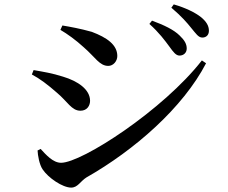

<svg xmlns="http://www.w3.org/2000/svg" viewBox="-20 -828 1040 874"><path d="M751 -616C769 -591 781 -575 797 -575C816 -575 830 -588 830 -607C830 -627 821 -644 798 -666C771 -693 726 -714 672 -734L660 -719C704 -680 731 -643 751 -616ZM851 -700C872 -675 883 -657 901 -657C919 -657 931 -669 931 -688C931 -711 919 -730 895 -750C868 -771 826 -792 771 -808L760 -793C807 -753 831 -725 851 -700ZM255 -692C286 -674 325 -646 361 -613C414 -567 433 -528 473 -528C496 -528 514 -550 514 -573C514 -624 467 -657 398 -683C345 -698 299 -706 264 -712ZM899 -553C724 -328 353 -87 258 -87C221 -87 189 -124 165 -150L151 -143C152 -121 159 -79 174 -57C200 -18 265 26 304 26C334 26 346 -3 373 -20C593 -145 813 -338 918 -540ZM125 -489C161 -470 197 -443 239 -406C288 -365 306 -324 346 -324C378 -324 390 -349 390 -369C390 -421 334 -459 267 -479C217 -495 178 -501 133 -509Z"/></svg>

Font: Noto Serif JP SemiBold
Style: Regular
Weight: 600
Designer: Ryoko NISHIZUKA 西塚涼子 (kana & ideographs); Frank Grießhammer (Latin, Greek & Cyrillic); Wenlong ZHANG 张文龙 (bopomofo); San
Foundry: Adobe
Version: Version 2.001;hotconv 1.1.0;makeotfexe 2.6.0